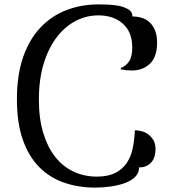

<svg xmlns="http://www.w3.org/2000/svg" viewBox="-20 -840 768 874"><path d="M428 -820Q445 -820 471.5 -819Q498 -818 522.5 -813Q547 -808 565 -797Q583 -786 583 -765Q605 -765 625 -759Q645 -753 660.5 -739Q676 -725 685.5 -702Q695 -679 695 -645Q695 -581 662.5 -550Q630 -519 580 -519Q569 -519 555 -520.5Q541 -522 530 -524V-531Q553 -539 567.5 -560.5Q582 -582 582 -624Q582 -694 539.5 -732Q497 -770 428 -770Q372 -770 323 -744Q274 -718 237 -669Q200 -620 178.5 -549Q157 -478 157 -387Q157 -300 177 -234.5Q197 -169 232 -125Q267 -81 315.5 -58.5Q364 -36 421 -36Q471 -36 504 -52.5Q537 -69 556.5 -97.5Q576 -126 584 -164.5Q592 -203 594 -247Q607 -247 623.5 -243Q640 -239 654 -229Q668 -219 678 -202.5Q688 -186 688 -161Q688 -147 684.5 -132Q681 -117 672 -105Q663 -93 648.5 -85.5Q634 -78 613 -78Q613 -52 595 -34.5Q577 -17 548 -6.5Q519 4 483.5 9Q448 14 413 14Q337 14 272 -8.5Q207 -31 159 -79Q111 -127 84 -203.5Q57 -280 57 -388Q57 -499 85.5 -580.5Q114 -662 164.5 -715Q215 -768 282.5 -794Q350 -820 428 -820Z"/></svg>

Font: Milonga
Style: Regular
Weight: 400
Designer: Pablo Impallari, Brenda Gallo, Rodrigo Fuenzalida
Foundry: Pablo Impallari, Brenda Gallo, Rodrigo Fuenzalida
Version: Version 1.000; ttfautohint (v0.93) -l 8 -r 50 -G 200 -x 14 -